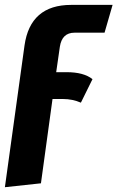

<svg xmlns="http://www.w3.org/2000/svg" viewBox="-48 -551 485 793"><path d="M259.8 -416Q208 -416 199.2 -357.9L184.1 -252.9H227.1Q297.9 -252.9 334 -224.1L286.1 -127Q251.5 -142.1 211.9 -142.1H168.9L121.1 206.1L-27.8 222.2L53.2 -362.8Q76.7 -530.8 246.1 -530.8H417L383.8 -416Z"/></svg>

Font: Fira Sans Compressed
Style: Bold Italic
Weight: 700
Width: 3
Italic angle: -8°
Designer: Carrois Corporate & Edenspiekermann AG
Foundry: Carrois Corporate GbR & Edenspiekermann AG
Version: Version 4.203;PS 004.203;hotconv 1.0.88;makeotf.lib2.5.64775